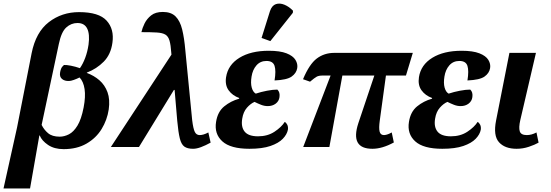

<svg xmlns="http://www.w3.org/2000/svg" viewBox="-60 -837 3135 1093"><path d="M-40 236 37 -111 120 -534Q144 -654 218 -711Q292 -768 390 -768Q503 -768 547 -719.5Q591 -671 580 -594Q571 -527 530.5 -486Q490 -445 435 -424L434 -422Q475 -407 506 -380Q537 -353 552 -312Q567 -271 559 -214Q550 -154 518.5 -102.5Q487 -51 432.5 -19.5Q378 12 302 12Q249 12 213.5 -12Q178 -36 166 -66H164L111 236ZM280 -59Q306 -59 332.5 -72.5Q359 -86 381 -122Q403 -158 416 -225Q428 -287 421.5 -330Q415 -373 393 -396Q377 -388 360 -382Q343 -376 333 -376Q308 -375 293 -387.5Q278 -400 282 -424Q283 -433 287.5 -445Q292 -457 304 -467Q318 -468 343.5 -463Q369 -458 395 -449Q412 -473 425 -507.5Q438 -542 444 -583Q452 -642 436.5 -674Q421 -706 381 -706Q345 -706 317 -680.5Q289 -655 275 -587L177 -126Q190 -99 213.5 -79Q237 -59 280 -59Z M571 0 916 -526 915 -537Q912 -581 905 -605.5Q898 -630 881.5 -640Q865 -650 832.5 -652Q800 -654 745 -654Q750 -677 763 -703.5Q776 -730 800.5 -749.5Q825 -769 867 -769Q914 -769 939.5 -743.5Q965 -718 977 -669.5Q989 -621 995 -551L1034 -153Q1040 -104 1049 -86Q1058 -68 1077 -68Q1098 -68 1126 -83L1139 -25Q1110 -9 1084.5 0.5Q1059 10 1039 10Q1007 10 989.5 -2.5Q972 -15 963.5 -49.5Q955 -84 949 -149L934 -325H930L731 0Z M1360 10Q1252 10 1205.5 -32.5Q1159 -75 1170 -143Q1179 -201 1216.5 -231.5Q1254 -262 1301 -275L1302 -279Q1263 -293 1241.5 -323Q1220 -353 1227 -398Q1238 -468 1303 -508Q1368 -548 1470 -548Q1534 -548 1571 -533.5Q1608 -519 1622 -496Q1636 -473 1632 -449Q1627 -420 1600 -401Q1573 -382 1503 -379Q1512 -434 1503 -462Q1494 -490 1457 -490Q1422 -490 1400 -465Q1378 -440 1372 -401Q1366 -364 1373 -338.5Q1380 -313 1396 -304Q1426 -314 1460 -320.5Q1494 -327 1519 -327Q1535 -312 1531 -284Q1528 -261 1509.5 -247Q1491 -233 1464 -233Q1445 -233 1426 -240.5Q1407 -248 1389 -257Q1366 -247 1345.5 -223.5Q1325 -200 1319 -162Q1311 -115 1332.5 -88Q1354 -61 1409 -61Q1463 -61 1502.5 -87Q1542 -113 1561 -143Q1570 -138 1575.5 -126.5Q1581 -115 1579 -99Q1574 -72 1550 -47Q1526 -22 1479.5 -6Q1433 10 1360 10ZM1479 -603 1429 -621 1477 -774Q1488 -806 1510.5 -813.5Q1533 -821 1559.5 -810Q1586 -799 1608 -776L1607 -764Z M1666 0 1822 -407H1777Q1755 -407 1743 -400.5Q1731 -394 1705 -372L1665 -386Q1701 -472 1743.5 -504Q1786 -536 1843 -536H2290L2251 -407H2137L2102 -151Q2096 -108 2101 -88Q2106 -68 2126 -68Q2132 -68 2143 -71Q2154 -74 2170 -83L2182 -26Q2116 10 2060 10Q1932 10 1980 -136L2071 -407H1889L1815 0Z M2458 10Q2350 10 2303.5 -32.5Q2257 -75 2268 -143Q2277 -201 2314.5 -231.5Q2352 -262 2399 -275L2400 -279Q2361 -293 2339.5 -323Q2318 -353 2325 -398Q2336 -468 2401 -508Q2466 -548 2568 -548Q2632 -548 2669 -533.5Q2706 -519 2720 -496Q2734 -473 2730 -449Q2725 -420 2698 -401Q2671 -382 2601 -379Q2610 -434 2601 -462Q2592 -490 2555 -490Q2520 -490 2498 -465Q2476 -440 2470 -401Q2464 -364 2471 -338.5Q2478 -313 2494 -304Q2524 -314 2558 -320.5Q2592 -327 2617 -327Q2633 -312 2629 -284Q2626 -261 2607.5 -247Q2589 -233 2562 -233Q2543 -233 2524 -240.5Q2505 -248 2487 -257Q2464 -247 2443.5 -223.5Q2423 -200 2417 -162Q2409 -115 2430.5 -88Q2452 -61 2507 -61Q2561 -61 2600.5 -87Q2640 -113 2659 -143Q2668 -138 2673.5 -126.5Q2679 -115 2677 -99Q2672 -72 2648 -47Q2624 -22 2577.5 -6Q2531 10 2458 10Z M2881 10Q2814 10 2780.5 -27.5Q2747 -65 2764 -151L2840 -536H2991L2902 -154Q2892 -110 2899 -89Q2906 -68 2939 -68Q2966 -68 2994 -83L3006 -25Q2985 -13 2951 -1.5Q2917 10 2881 10Z"/></svg>

Font: Noto Serif SemiCondensed
Style: Bold Italic
Weight: 700
Width: 4
Italic angle: -12°
Designer: Monotype Design Team
Foundry: Monotype Imaging Inc.
Version: Version 2.014